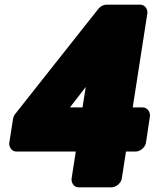

<svg xmlns="http://www.w3.org/2000/svg" viewBox="-20 -768 665 826"><path d="M551 -306 614 -711C616 -727 605 -748 582 -748H439C427 -748 413 -742 404 -731L44 -276C40 -271 37 -263 36 -256L20 -154C18 -138 28 -116 51 -116H306L288 0C286 16 296 38 319 38H460C476 38 500 23 504 0L522 -116H564C580 -116 604 -131 608 -154L625 -268C627 -284 616 -306 593 -306ZM281 -306 349 -394 335 -306Z"/></svg>

Font: Asimov Print
Style: EIt
Weight: 500
Designer: Google
Version: Version 2.000980; 2014